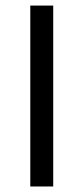

<svg xmlns="http://www.w3.org/2000/svg" viewBox="-20 -676 303 696"><path d="M89.8 -655.8H172.9V0H89.8Z"/></svg>

Font: SourceSansPro-Regular
Style: Regular
Weight: 400
Designer: Paul D. Hunt
Foundry: Adobe Systems Incorporated
Version: Version 1.050;PS Version 1.000;hotconv 1.0.70;makeotf.lib2.5